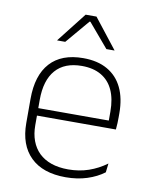

<svg xmlns="http://www.w3.org/2000/svg" viewBox="-79 -741 642 811"><g transform="rotate(10 241.5 -335.5)"><path d="M258 10Q160 10 107.5 -41.2Q55 -92.5 55 -187V-290.5Q55 -391.5 103.5 -445Q152 -498.5 245 -498.5Q307 -498.5 349.2 -474.2Q391.5 -450 413.2 -404.8Q435 -359.5 435 -295.5V-278Q435 -265.5 434.5 -252.8Q434 -240 432.5 -225.5H396Q396.5 -245.5 396.5 -263.2Q396.5 -281 396.5 -296Q396.5 -350.5 379.2 -388Q362 -425.5 328.2 -445.2Q294.5 -465 245 -465Q171 -465 132.5 -421Q94 -377 94 -293V-245V-239V-184.5Q94 -147 105 -117.5Q116 -88 137.2 -67.2Q158.5 -46.5 190 -35.5Q221.5 -24.5 263 -24.5Q310 -24.5 350.5 -38.5Q391 -52.5 426.5 -78.5L422 -40Q391.5 -17 349.8 -3.5Q308 10 258 10ZM75 -225.5V-257.5H422.5V-225.5ZM222.5 -681H269L368.5 -554V-553H334L247.5 -655H244L157.5 -553H123V-554Z"/></g></svg>

Font: Anek Gujarati ExtraLight
Style: Regular
Weight: 250
Version: Version 1.003